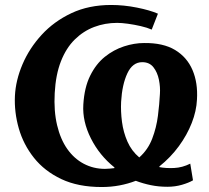

<svg xmlns="http://www.w3.org/2000/svg" viewBox="-20 -736 839 772"><path d="M389 16Q294 16 226.5 -16Q159 -48 116.5 -101.5Q74 -155 55.5 -220Q37 -285 40 -350Q43 -413 70.5 -477.5Q98 -542 147.5 -596Q197 -650 267 -683Q337 -716 427 -716Q478 -716 530.5 -705.5Q583 -695 615 -681L590 -617Q572 -625 546 -631Q520 -637 494.5 -640.5Q469 -644 451 -644Q402 -644 358.5 -627.5Q315 -611 280.5 -577Q246 -543 225 -489.5Q204 -436 200 -362Q196 -290 209.5 -233Q223 -176 250.5 -137Q278 -98 317 -77.5Q356 -57 402 -57Q412 -57 421 -58Q430 -59 440 -60V-63Q380 -111 345.5 -179.5Q311 -248 315 -315Q319 -384 342.5 -431.5Q366 -479 401.5 -507.5Q437 -536 478.5 -549.5Q520 -563 559 -563Q636 -564 684 -535Q732 -506 754 -454.5Q776 -403 772 -336Q770 -290 751 -241.5Q732 -193 699 -148Q666 -103 621 -67V-64Q647 -59 680 -60.5Q713 -62 745 -78L756 -11Q739 -1 711.5 7Q684 15 653 15Q618 15 586.5 8.5Q555 2 526 -9Q495 3 460.5 9.5Q426 16 389 16ZM540 -103Q575 -134 592 -178.5Q609 -223 615 -270.5Q621 -318 623 -358Q625 -386 619 -415.5Q613 -445 597 -465.5Q581 -486 552 -486Q513 -486 492 -441Q471 -396 467 -327Q465 -288 470.5 -246Q476 -204 492.5 -166.5Q509 -129 540 -103Z"/></svg>

Font: Lora
Style: Bold Italic
Weight: 700
Italic angle: -3°
Designer: Olga Karpushina, Alexei Vanyashin (Cyrillic)
Foundry: Cyreal
Version: Version 3.004